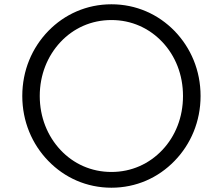

<svg xmlns="http://www.w3.org/2000/svg" viewBox="-20 -860 1040 896"><path d="M500 16C615.5 16 718.5 -30.5 794.5 -109C870.5 -187 916 -293.5 916 -412C916 -531.5 870.5 -637 794.5 -715.5C718.5 -793.5 615.5 -840 500 -840C384.5 -840 281.5 -793.5 205.5 -715.5C129.5 -637 84 -531.5 84 -412C84 -293.5 129.5 -187 205.5 -109C281.5 -30.5 384.5 16 500 16ZM500 -57.5C406 -57.5 323 -95.5 262.5 -160C202 -224.5 165.5 -312.5 165.5 -412C165.5 -511.5 202 -599.5 262.5 -664C323 -728.5 406 -766.5 500 -766.5C594 -766.5 676.5 -728.5 737.5 -664C798.5 -599.5 834 -511.5 834 -412C834 -312.5 798.5 -224.5 737.5 -160C676.5 -95.5 594 -57.5 500 -57.5Z"/></svg>

Font: Spartan
Style: Regular
Weight: 400
Designer: Matt Bailey, Mirko Velimirovic
Foundry: Matt Bailey
Version: Version 1.003